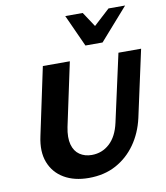

<svg xmlns="http://www.w3.org/2000/svg" viewBox="-98 -997 944 1093"><g transform="rotate(-10 373.5 -450.5)"><path d="M327 15Q243 15 184.5 -19.5Q126 -54 101.5 -117Q77 -180 96 -267L179 -658H335L257 -292Q245 -232 256 -191.5Q267 -151 296.5 -131Q326 -111 366 -111Q426 -111 469.5 -151Q513 -191 530 -268L616 -658H747L663 -272Q644 -188 598.5 -123.5Q553 -59 485 -22Q417 15 327 15ZM438 -731 484 -806 604 -916H700L537 -731ZM438 -731 354 -916H455L527 -807L537 -731Z"/></g></svg>

Font: Ysabeau ExtraBold
Style: Italic
Weight: 800
Italic angle: -12°
Designer: Christian Thalmann (Catharsis Fonts)
Version: Version 2.002